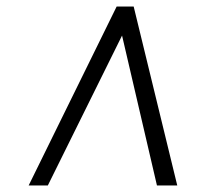

<svg xmlns="http://www.w3.org/2000/svg" viewBox="-20 -768 643 586"><path d="M67.5 -202 336 -748H388L521 -202H459L352.5 -659.5L126 -202Z"/></svg>

Font: Merriweather 120pt ExtraBold
Style: Italic
Weight: 800
Italic angle: -7.8°
Version: Version 2.101